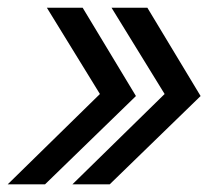

<svg xmlns="http://www.w3.org/2000/svg" viewBox="-41 -506 542 500"><path d="M244.6 -25.9H147.5L387.7 -261.2L249.5 -485.8H342.8L481.4 -255.9ZM76.2 -25.9H-21L219.2 -261.2L81.1 -485.8H174.3L313 -255.9Z"/></svg>

Font: Cadman
Style: Italic
Weight: 400
Italic angle: -12°
Designer: Paul James MIller
Foundry: High-Logic / Made with FontCreator
Version: Version 2.114;March 28, 2021;FontCreator 13.0.0.2683 64-bit